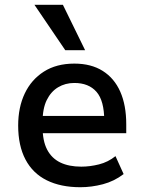

<svg xmlns="http://www.w3.org/2000/svg" viewBox="-20 -774 603 803"><path d="M316 9Q234 9 175.5 -20Q117 -49 86.5 -107Q56 -165 56 -249Q56 -325 83.5 -383Q111 -441 163.5 -474.5Q216 -508 291 -508Q361 -508 409.5 -477.5Q458 -447 483 -390.5Q508 -334 508 -254V-217H139V-289H433L416 -269Q416 -353 383.5 -390Q351 -427 291 -427Q253 -427 223 -409Q193 -391 175.5 -355.5Q158 -320 158 -263V-244Q158 -185 177 -148.5Q196 -112 232 -94.5Q268 -77 320 -77Q356 -77 394 -86.5Q432 -96 463 -121L497 -46Q458 -16 410.5 -3.5Q363 9 316 9ZM253 -564 124 -754H243L336 -564Z"/></svg>

Font: Nunito Sans 7pt SemiCondensed SemiBold
Style: Regular
Weight: 600
Width: 4
Designer: Vernon Adams
Foundry: Vernon Adams
Version: Version 3.101;gftools[0.9.27]